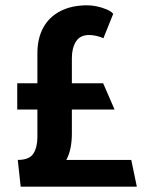

<svg xmlns="http://www.w3.org/2000/svg" viewBox="-20 -704 546 724"><path d="M58 0H496L475 -101H230Q241 -121 246 -146.5Q251 -172 251 -199V-291H412L369 -390H251V-485Q251 -523 266.5 -547.5Q282 -572 316 -572Q328 -572 342 -569Q356 -566 370 -560L407 -652Q398 -662 381 -669Q364 -676 345 -680Q326 -684 309 -684Q250 -684 207.5 -662Q165 -640 143 -599.5Q121 -559 121 -503V-390H45V-291H121V-187Q121 -149 106 -125Q91 -101 47 -101Z"/></svg>

Font: Catamaran
Style: Bold
Weight: 700
Designer: Pria Ravichandran
Version: Version 2.000